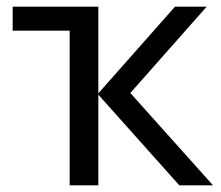

<svg xmlns="http://www.w3.org/2000/svg" viewBox="-20 -556 663 576"><path d="M275 -536V-276L505 -536H600L371 -277L619 0H518L275 -272V0H189V-464H18V-536Z"/></svg>

Font: BC Sans
Style: Regular
Weight: 400
Designer: Monotype Design Team
Province of B.C.
Foundry: Monotype Imaging Inc.
Version: Version 2.000;GOOG;noto-source:20170915:90ef993387c0